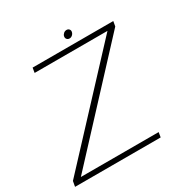

<svg xmlns="http://www.w3.org/2000/svg" viewBox="-179 -900 1003 1041"><g transform="rotate(-30 322.0 -380.0)"><path d="M-6 0 0 -33.5 569 -644.5H113L118 -675H623L617.5 -644L48 -30.5H535L530 0ZM371 -711.5Q361 -711.5 354.8 -718.5Q348.5 -725.5 350.5 -736.5Q352.5 -746 360.5 -753Q368.5 -760 379 -760Q389 -760 395 -753Q401 -746 399 -736.5Q397 -726 389 -718.8Q381 -711.5 371 -711.5Z"/></g></svg>

Font: Anybody ExtraExpanded ExtraLight
Style: Italic
Weight: 200
Width: 8
Italic angle: -10°
Designer: Tyler Finck
Foundry: Etcetera Type Company
Version: Version 1.010; ttfautohint (v1.8.3) -l 8 -r 50 -G 200 -x 14 